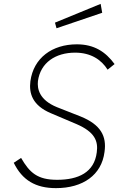

<svg xmlns="http://www.w3.org/2000/svg" viewBox="-20 -962 651 992"><path d="M500 -942 264 -845 272 -816 508 -896ZM269 10C409 10 505 -58 520 -177C532 -259 500 -318 397 -360L275 -408C181 -446 172 -505 176 -543C189 -639 268 -690 368 -690C450 -690 504 -653 536 -602L572 -631C525 -695 466 -733 377 -733C250 -733 153 -663 137 -542C129 -479 148 -417 243 -377L375 -321C470 -280 488 -233 480 -175C467 -71 385 -33 275 -33C173 -33 133 -70 89 -146L51 -121C95 -31 164 10 269 10Z"/></svg>

Font: United Sans Thin
Style: Italic
Weight: 100
Italic angle: -8°
Designer: Pablo Impallari, Rodrigo Fuenzalida (Modified by Dan O. Williams)
Version: Version 1.000;PS 001.000;hotconv 1.0.88;makeotf.lib2.5.64775